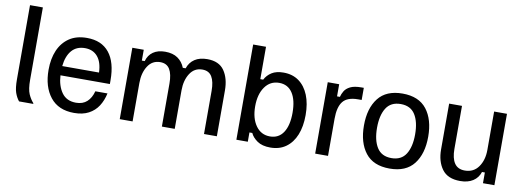

<svg xmlns="http://www.w3.org/2000/svg" viewBox="-55 -990 3619 1324"><g transform="rotate(10 1754.0 -327.5)"><path d="M207.5 0H108.3Q90 -22.5 78.8 -54.2Q67.5 -85.8 67.5 -149.2V-666.7H157.5V-160.8Q157.5 -94.2 172.1 -60.8Q186.7 -27.5 207.5 -5Z M495 12.5Q385 12.5 327.9 -59.6Q270.8 -131.7 270.8 -250Q270.8 -328.3 296.2 -387.1Q321.7 -445.8 371.2 -479.2Q420.8 -512.5 494.2 -512.5Q596.7 -512.5 650.4 -445.8Q704.2 -379.2 704.2 -252.5V-226.7H358.3Q362.5 -153.3 396.2 -106.2Q430 -59.2 495.8 -59.2Q543.3 -59.2 572.5 -85.8Q601.7 -112.5 614.2 -160H699.2Q688.3 -109.2 663.3 -70.4Q638.3 -31.7 596.7 -9.6Q555 12.5 495 12.5ZM359.2 -291.7H616.7Q614.2 -364.2 581.7 -402.5Q549.2 -440.8 493.3 -440.8Q434.2 -440.8 400.4 -401.7Q366.7 -362.5 359.2 -291.7Z M903.3 0H813.3V-500H893.3V-424.2H913.3Q925 -466.7 957.9 -489.6Q990.8 -512.5 1041.7 -512.5Q1095.8 -512.5 1130 -488.8Q1164.2 -465 1180 -424.2H1200Q1214.2 -466.7 1248.8 -489.6Q1283.3 -512.5 1336.7 -512.5Q1419.2 -512.5 1456.2 -458.8Q1493.3 -405 1493.3 -320.8V0H1403.3V-301.7Q1403.3 -366.7 1382.5 -401.2Q1361.7 -435.8 1315.8 -435.8Q1260 -435.8 1229.2 -387.9Q1198.3 -340 1198.3 -269.2V0H1108.3V-301.7Q1108.3 -366.7 1087.5 -401.2Q1066.7 -435.8 1020.8 -435.8Q965 -435.8 934.2 -387.9Q903.3 -340 903.3 -269.2Z M1869.2 12.5Q1811.7 12.5 1777.5 -11.2Q1743.3 -35 1730 -65H1710V0H1630V-666.7H1720V-440H1740Q1756.7 -472.5 1788.3 -492.5Q1820 -512.5 1870.8 -512.5Q1934.2 -512.5 1978.8 -480Q2023.3 -447.5 2047.1 -388.8Q2070.8 -330 2070.8 -250Q2070.8 -170 2047.1 -111.2Q2023.3 -52.5 1978.3 -20Q1933.3 12.5 1869.2 12.5ZM1853.3 -62.5Q1914.2 -62.5 1946.7 -111.7Q1979.2 -160.8 1979.2 -250Q1979.2 -339.2 1946.7 -388.3Q1914.2 -437.5 1853.3 -437.5Q1790.8 -437.5 1754.2 -385.8Q1717.5 -334.2 1717.5 -250Q1717.5 -165.8 1754.2 -114.2Q1790.8 -62.5 1853.3 -62.5Z M2271.7 0H2181.7V-500H2261.7V-415H2281.7Q2286.7 -435.8 2299.2 -456.7Q2311.7 -477.5 2339.2 -491.2Q2366.7 -505 2416.7 -505H2433.3V-420H2408.3Q2333.3 -420 2302.5 -381.2Q2271.7 -342.5 2271.7 -260Z M2704.2 12.5Q2590 12.5 2534.6 -58.8Q2479.2 -130 2479.2 -250Q2479.2 -370 2534.6 -441.2Q2590 -512.5 2704.2 -512.5Q2818.3 -512.5 2873.8 -441.2Q2929.2 -370 2929.2 -250Q2929.2 -130 2873.8 -58.8Q2818.3 12.5 2704.2 12.5ZM2704.2 -60.8Q2773.3 -60.8 2805.4 -111.7Q2837.5 -162.5 2837.5 -250Q2837.5 -337.5 2805.4 -388.3Q2773.3 -439.2 2704.2 -439.2Q2635 -439.2 2602.9 -388.3Q2570.8 -337.5 2570.8 -250Q2570.8 -162.5 2602.9 -111.7Q2635 -60.8 2704.2 -60.8Z M3198.3 12.5Q3110.8 12.5 3071.2 -41.7Q3031.7 -95.8 3031.7 -179.2V-500H3121.7V-198.3Q3121.7 -133.3 3145 -98.8Q3168.3 -64.2 3217.5 -64.2Q3279.2 -64.2 3312.9 -112.1Q3346.7 -160 3346.7 -230.8V-500H3436.7V0H3356.7V-75H3336.7Q3323.3 -33.3 3287.9 -10.4Q3252.5 12.5 3198.3 12.5Z"/></g></svg>

Font: Familjen Grotesk Variable
Style: Regular
Weight: 400
Designer: Anders Wikstroem, Jonas Baeckman, Matilda Gysing, Kristian Moeller
Foundry: Familjen STHLM AB
Version: Version 2.000